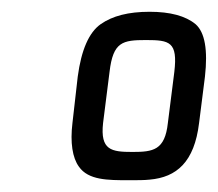

<svg xmlns="http://www.w3.org/2000/svg" viewBox="-20 -679 370 326"><path d="M328 -549C333 -594 328 -624 312 -638C295 -652 269 -659 234 -659C198 -659 171 -652 151 -638C131 -624 118 -594 112 -549L103 -470C99 -437 103 -411 114 -396C130 -373 163 -373 199 -373C213 -373 225 -373 234 -374C280 -378 310 -404 318 -470ZM205 -421C169 -421 150 -424 155 -470L166 -557C172 -608 188 -611 228 -611C268 -611 282 -608 276 -557L265 -470C260 -424 240 -421 205 -421Z"/></svg>

Font: Gamestation Condensed
Style: Italic
Weight: 400
Width: 3
Designer: Jonas Hecksher
Foundry: Jonas Hecksher, Playtypeª, e-types AS
Version: Version 1.003